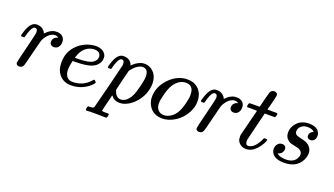

<svg xmlns="http://www.w3.org/2000/svg" viewBox="-70 -1172 3326 1911"><g transform="rotate(20 1593.0 -216.0)"><path d="M108 11Q94 11 84 3.5Q74 -4 74 -17Q74 -30 114 -189Q154 -348 154 -366Q154 -405 128 -405Q117 -405 109 -398Q85 -379 61 -287Q61 -286 60 -283.5Q59 -281 58.5 -280.5Q58 -280 57 -279Q56 -278 53.5 -278Q51 -278 49 -278Q47 -278 41 -278H27Q21 -284 21 -287Q21 -295 34 -334Q53 -392 79 -418Q103 -442 132 -442Q171 -442 196 -423Q218 -406 225 -388Q227 -382 228 -381.5Q229 -381 236 -389Q273 -430 321 -440Q327 -441 347 -441Q384 -441 407 -420Q430 -399 430 -363Q430 -331 412.5 -309.5Q395 -288 366 -288Q347 -288 334.5 -299Q322 -310 322 -328Q322 -377 378 -392Q356 -405 342 -405Q321 -405 302 -395Q269 -379 239 -331Q229 -315 224 -298Q219 -281 190 -165Q156 -25 151 -16Q138 11 108 11Z M656 11Q580 11 535 -39Q490 -89 490 -168Q490 -206 498 -243Q519 -321 584.5 -376Q650 -431 742 -441Q743 -442 758 -442H761Q803 -442 832.5 -423.5Q862 -405 871 -373Q872 -369 872 -355Q872 -337 870 -330Q849 -259 761 -237Q712 -224 627 -223Q590 -223 589 -221Q589 -220 587 -208Q576 -159 576 -128Q576 -81 597 -53.5Q618 -26 660 -26Q772 -26 845 -111Q854 -121 857 -121Q861 -121 870 -112Q882 -100 879 -95Q875 -84 849 -61Q767 11 656 11ZM824 -353Q818 -405 756 -405Q721 -405 684 -385Q635 -356 611 -294Q600 -264 600 -261Q600 -260 620 -260Q653 -260 681 -262Q740 -267 769 -279Q798 -291 817 -319Q824 -334 824 -353Z M946 -278Q940 -284 940 -287Q940 -295 953 -334Q972 -392 998 -418Q1022 -442 1051 -442Q1126 -442 1147 -378L1157 -387Q1202 -429 1250 -440Q1262 -442 1275 -442Q1288 -442 1300 -440Q1352 -428 1383 -386.5Q1414 -345 1414 -281Q1414 -234 1395 -179Q1370 -113 1321 -63.5Q1272 -14 1214 4Q1192 10 1166 10Q1113 10 1083 -31L1078 -36Q1077 -35 1056 51Q1035 137 1035 138Q1035 140 1035.5 141.5Q1036 143 1037.5 144Q1039 145 1040.5 145.5Q1042 146 1044.5 146.5Q1047 147 1049.5 147Q1052 147 1056 147.5Q1060 148 1063 148Q1066 148 1071 148Q1076 148 1080 148H1105Q1110 155 1110.5 157Q1111 159 1108 175Q1105 187 1102 190.5Q1099 194 1089 194Q1073 194 1036.5 193Q1000 192 982 192Q912 192 893 194H885Q879 188 878.5 185.5Q878 183 881 167Q885 154 887 151L891 148H911Q945 147 950 136Q953 130 1011.5 -103Q1070 -336 1072 -350Q1073 -355 1073 -364Q1073 -405 1048 -405Q1036 -405 1028 -398Q1004 -379 980 -287Q980 -286 979 -283.5Q978 -281 977.5 -280.5Q977 -280 976 -279Q975 -278 972.5 -278Q970 -278 968 -278Q966 -278 960 -278ZM1149 -322 1122 -215Q1095 -108 1095 -102Q1102 -78 1108 -67Q1130 -26 1169 -26Q1201 -26 1228 -48.5Q1255 -71 1273 -107Q1291 -141 1310 -219Q1328 -291 1328 -325Q1328 -405 1267 -405Q1265 -405 1260.5 -404.5Q1256 -404 1255 -404Q1203 -393 1157 -332Q1155 -330 1152 -326Z M1707 -441H1721Q1753 -441 1761 -440Q1824 -429 1860 -384Q1896 -339 1896 -268Q1896 -209 1865 -150Q1828 -78 1759.5 -33.5Q1691 11 1621 11Q1551 11 1508 -29Q1465 -69 1455 -134Q1454 -140 1454 -156Q1454 -182 1457 -198Q1472 -288 1544 -359.5Q1616 -431 1707 -441ZM1541 -120Q1541 -77 1564.5 -51.5Q1588 -26 1626 -26Q1644 -26 1662 -32Q1735 -56 1771 -142Q1793 -196 1807 -277Q1808 -283 1808 -308Q1808 -405 1726 -405Q1663 -405 1615 -347Q1582 -307 1561 -231Q1541 -158 1541 -120Z M2013 11Q1999 11 1989 3.5Q1979 -4 1979 -17Q1979 -30 2019 -189Q2059 -348 2059 -366Q2059 -405 2033 -405Q2022 -405 2014 -398Q1990 -379 1966 -287Q1966 -286 1965 -283.5Q1964 -281 1963.5 -280.5Q1963 -280 1962 -279Q1961 -278 1958.5 -278Q1956 -278 1954 -278Q1952 -278 1946 -278H1932Q1926 -284 1926 -287Q1926 -295 1939 -334Q1958 -392 1984 -418Q2008 -442 2037 -442Q2076 -442 2101 -423Q2123 -406 2130 -388Q2132 -382 2133 -381.5Q2134 -381 2141 -389Q2178 -430 2226 -440Q2232 -441 2252 -441Q2289 -441 2312 -420Q2335 -399 2335 -363Q2335 -331 2317.5 -309.5Q2300 -288 2271 -288Q2252 -288 2239.5 -299Q2227 -310 2227 -328Q2227 -377 2283 -392Q2261 -405 2247 -405Q2226 -405 2207 -395Q2174 -379 2144 -331Q2134 -315 2129 -298Q2124 -281 2095 -165Q2061 -25 2056 -16Q2043 11 2013 11Z M2491 -68Q2491 -26 2518 -26Q2525 -26 2530 -27Q2580 -36 2621 -107Q2631 -123 2639 -144Q2641 -150 2644 -151.5Q2647 -153 2659 -153Q2679 -153 2679 -145Q2679 -143 2675 -133Q2664 -101 2639.5 -68.5Q2615 -36 2590 -17Q2553 11 2511 11Q2475 11 2449.5 -7.5Q2424 -26 2415 -56Q2413 -64 2413 -83V-101L2448 -241Q2483 -382 2484 -383Q2484 -385 2433 -385H2382Q2376 -391 2375.5 -393Q2375 -395 2378 -410Q2382 -424 2383 -425Q2385 -430 2392.5 -430.5Q2400 -431 2443 -431H2496L2515 -511Q2536 -592 2539 -598Q2551 -626 2585 -626Q2598 -625 2607.5 -617Q2617 -609 2617 -596Q2617 -584 2598 -511Q2594 -494 2588.5 -473.5Q2583 -453 2580 -443L2578 -433Q2578 -431 2628 -431H2679Q2685 -425 2685.5 -422.5Q2686 -420 2683 -404Q2680 -392 2673 -385H2566L2530 -240Q2493 -91 2492 -83Q2491 -78 2491 -68Z M2835 -160Q2854 -160 2865.5 -149Q2877 -138 2877 -120Q2877 -103 2867.5 -87Q2858 -71 2842 -63Q2829 -58 2828 -58Q2825 -57 2824 -56.5Q2823 -56 2824 -55Q2827 -50 2842 -42Q2871 -27 2918 -27Q2994 -27 3025 -76Q3040 -101 3040 -122Q3040 -154 3007 -170Q2998 -176 2957 -184Q2952 -185 2941.5 -187.5Q2931 -190 2927.5 -190.5Q2924 -191 2917.5 -193Q2911 -195 2907.5 -196.5Q2904 -198 2899.5 -200.5Q2895 -203 2889 -207Q2848 -236 2848 -289Q2848 -345 2889 -390Q2935 -442 3017 -442Q3114 -442 3134 -374Q3136 -369 3136 -355Q3136 -327 3121 -309.5Q3106 -292 3081 -292Q3065 -292 3055 -301Q3045 -310 3045 -326Q3045 -359 3075 -374Q3083 -378 3084 -378Q3087 -378 3083 -383Q3059 -405 3014 -405Q2975 -405 2948 -383Q2921 -361 2921 -326Q2921 -308 2936 -294Q2946 -285 2987 -276Q3033 -266 3047 -259Q3094 -238 3110 -189Q3112 -183 3113 -163Q3113 -129 3096 -92Q3047 10 2912 10Q2805 10 2777 -52Q2770 -67 2770 -87Q2770 -118 2788.5 -139Q2807 -160 2835 -160Z"/></g></svg>

Font: KaTeX_Math
Style: Italic
Weight: 400
Version: Version 3699957226